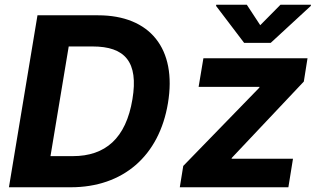

<svg xmlns="http://www.w3.org/2000/svg" viewBox="-20 -792 1341 812"><path d="M279.1 0C500.7 0 653.4 -132.5 690.3 -355.8C728.7 -586.3 614.3 -727.3 394.9 -727.3H138.5L17.8 0ZM193.5 -131.7 270.6 -595.5H371.8C508.2 -595.5 566.4 -530.5 540.1 -372.5C512.8 -206.7 425.1 -131.7 288 -131.7ZM740.4 0H1199.6L1219.1 -120.7H959.2L960.6 -124.6L1264.9 -447.1L1280.5 -545.5H840.2L820 -424.7H1077.8L1076.3 -420.8L755 -90.2ZM893.8 -767 1012.4 -610.8H1125L1294.4 -767L1295.1 -772H1166.2L1080.6 -685.4L1023.8 -772H894.5Z"/></svg>

Font: Margiela Sans
Style: Bold Italic
Weight: 700
Italic angle: -9.39999°
Designer: Stefan Endress, Andreas Faust
Version: Version 1.100;FEAKit 1.0